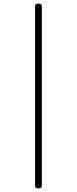

<svg xmlns="http://www.w3.org/2000/svg" viewBox="-20 -978 429 1074"><path d="M195 76Q176 76 176 61V-943Q176 -958 195 -958Q214 -958 214 -943V61Q214 76 195 76Z"/></svg>

Font: Playwrite HR Lijeva Thin
Style: Regular
Weight: 250
Designer: Veronika Burian, José Scaglione
Foundry: TypeTogether
Version: Version 1.002